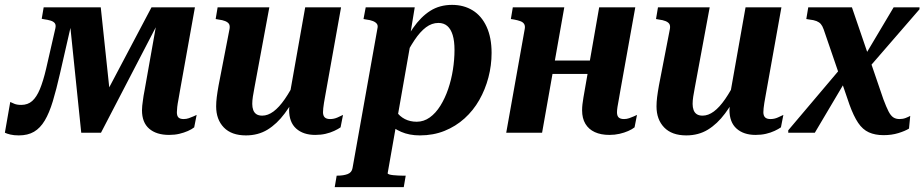

<svg xmlns="http://www.w3.org/2000/svg" viewBox="-25 -544 3789 787"><path d="M388 -514H255L308 0H389L656 -514H596L398 -139L428 -137ZM164 -262Q152 -211 138.5 -178.5Q125 -146 107 -130Q89 -114 62 -114Q45 -114 34 -118.5Q23 -123 17 -126L-5 0Q3 4 17.5 7.5Q32 11 52 11Q89 11 114.5 -4Q140 -19 158.5 -50Q177 -81 191.5 -129Q206 -177 221 -243L283 -514H154L146 -467L156 -465Q171 -463 182.5 -459.5Q194 -456 199.5 -449Q205 -442 202 -428ZM700 -84Q700 -92 701.5 -105.5Q703 -119 706.5 -136.5Q710 -154 713 -174L774 -514H628L568 -176Q565 -163 563.5 -151.5Q562 -140 560.5 -130Q559 -120 558 -110.5Q557 -101 557 -92Q557 -42 586.5 -16.5Q616 9 668 9Q691 9 710 4.5Q729 0 745 -7Q761 -14 771 -22L781 -73Q777 -71 768 -67Q759 -63 749 -59.5Q739 -56 728 -56Q713 -56 706.5 -62.5Q700 -69 700 -84Z M1018 -185Q1014 -164 1011.5 -148Q1009 -132 1009 -118Q1009 -104 1013 -93Q1017 -82 1026 -76Q1035 -70 1050 -70Q1073 -70 1096 -87Q1119 -104 1142.5 -138Q1166 -172 1190 -221L1205 -183Q1174 -122 1142 -79Q1110 -36 1071.5 -12.5Q1033 11 983 11Q924 11 892.5 -21.5Q861 -54 861 -108Q861 -126 863.5 -146Q866 -166 871 -194L916 -426Q918 -439 913.5 -446Q909 -453 898 -457.5Q887 -462 870 -464L859 -466L867 -514H1079ZM1308 -151Q1305 -135 1303 -122.5Q1301 -110 1300 -100.5Q1299 -91 1299 -84Q1299 -70 1306 -63Q1313 -56 1328 -56Q1344 -56 1358.5 -62.5Q1373 -69 1381 -73L1371 -22Q1361 -15 1345 -7.5Q1329 0 1309.5 4.5Q1290 9 1267 9Q1218 9 1189 -17Q1160 -43 1160 -94Q1160 -101 1161 -108Q1162 -115 1163 -123Q1164 -131 1166 -140L1159 -136L1226 -514H1373Z M1347 223 1355 176H1357Q1383 176 1400 169.5Q1417 163 1420 145L1522 -427Q1525 -439 1520 -446Q1515 -453 1504 -457.5Q1493 -462 1476 -464L1465 -466L1474 -514H1675L1653 -380L1662 -391L1564 166Q1564 169 1570.5 171Q1577 173 1587 174Q1597 175 1607.5 175.5Q1618 176 1625 176H1638L1630 223ZM1523 -98 1577 -139Q1584 -109 1598.5 -88Q1613 -67 1634.5 -56Q1656 -45 1683 -45Q1712 -45 1736.5 -62.5Q1761 -80 1780 -110.5Q1799 -141 1812 -179Q1825 -217 1831.5 -258.5Q1838 -300 1838 -339Q1838 -376 1830.5 -400.5Q1823 -425 1808.5 -437.5Q1794 -450 1772 -450Q1745 -450 1721 -432Q1697 -414 1674 -379.5Q1651 -345 1626 -295L1605 -317Q1636 -383 1668 -429Q1700 -475 1738.5 -499.5Q1777 -524 1828 -524Q1876 -524 1912.5 -501.5Q1949 -479 1969.5 -434.5Q1990 -390 1990 -327Q1990 -276 1977 -226.5Q1964 -177 1939.5 -134Q1915 -91 1879 -58.5Q1843 -26 1797 -7.5Q1751 11 1696 11Q1653 11 1619.5 -3.5Q1586 -18 1562 -42.5Q1538 -67 1523 -98Z M2172 -241H2460L2470 -296H2183ZM2050 0H2197L2288 -514H2077L2069 -466L2082 -464Q2098 -461 2108.5 -457Q2119 -453 2123.5 -445.5Q2128 -438 2126 -426ZM2504 -84Q2504 -92 2506 -105.5Q2508 -119 2511.5 -136.5Q2515 -154 2518 -174L2579 -514H2431L2372 -176Q2369 -159 2366.5 -144.5Q2364 -130 2362.5 -117Q2361 -104 2361 -92Q2361 -59 2374.5 -36.5Q2388 -14 2413 -2.5Q2438 9 2473 9Q2495 9 2514.5 4.5Q2534 0 2550 -7Q2566 -14 2576 -22L2586 -73Q2582 -71 2573 -67Q2564 -63 2554 -59.5Q2544 -56 2533 -56Q2518 -56 2511 -62.5Q2504 -69 2504 -84Z M2823 -185Q2819 -164 2816.5 -148Q2814 -132 2814 -118Q2814 -104 2818 -93Q2822 -82 2831 -76Q2840 -70 2855 -70Q2878 -70 2901 -87Q2924 -104 2947.5 -138Q2971 -172 2995 -221L3010 -183Q2979 -122 2947 -79Q2915 -36 2876.5 -12.5Q2838 11 2788 11Q2729 11 2697.5 -21.5Q2666 -54 2666 -108Q2666 -126 2668.5 -146Q2671 -166 2676 -194L2721 -426Q2723 -439 2718.5 -446Q2714 -453 2703 -457.5Q2692 -462 2675 -464L2664 -466L2672 -514H2884ZM3113 -151Q3110 -135 3108 -122.5Q3106 -110 3105 -100.5Q3104 -91 3104 -84Q3104 -70 3111 -63Q3118 -56 3133 -56Q3149 -56 3163.5 -62.5Q3178 -69 3186 -73L3176 -22Q3166 -15 3150 -7.5Q3134 0 3114.5 4.5Q3095 9 3072 9Q3023 9 2994 -17Q2965 -43 2965 -94Q2965 -101 2966 -108Q2967 -115 2968 -123Q2969 -131 2971 -140L2964 -136L3031 -514H3178Z M3530 -259 3506 -292 3638 -514H3744V-506ZM3206 0V-10L3426 -270L3453 -233L3315 0ZM3597 10Q3562 10 3536.5 -1.5Q3511 -13 3492.5 -40.5Q3474 -68 3457 -115L3351 -424Q3346 -438 3339.5 -445.5Q3333 -453 3322 -457.5Q3311 -462 3292 -464L3280 -466L3288 -514H3467L3596 -137Q3608 -105 3617 -87.5Q3626 -70 3636.5 -63Q3647 -56 3662 -56Q3676 -56 3687.5 -60.5Q3699 -65 3706 -69L3701 -17Q3685 -7 3657.5 1.5Q3630 10 3597 10Z"/></svg>

Font: Roboto Serif 72pt SemiCondensed SemiBold
Style: Italic
Weight: 600
Width: 4
Italic angle: -10°
Designer: Greg Gazdowicz
Foundry: Commercial Type
Version: Version 1.008